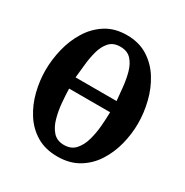

<svg xmlns="http://www.w3.org/2000/svg" viewBox="-163 -817 927 964"><g transform="rotate(30 300.5 -335.5)"><path d="M568.8 -330.1Q568.8 -269 553.2 -207.8Q537.6 -146.5 504.9 -95.7Q472.2 -44.9 421.1 -14.4Q370.1 16.1 299.8 16.1Q229.5 16.1 178.7 -14.4Q127.9 -44.9 95.5 -95.7Q63 -146.5 47.6 -207.8Q32.2 -269 32.2 -330.1Q32.2 -391.6 47.6 -454.6Q63 -517.6 95.5 -570.1Q127.9 -622.6 178.7 -654.8Q229.5 -687 299.8 -687Q370.1 -687 421.1 -654.8Q472.2 -622.6 504.9 -570.1Q537.6 -517.6 553.2 -454.6Q568.8 -391.6 568.8 -330.1ZM418.9 -374Q415.5 -408.7 411.4 -450.9Q407.2 -493.2 396.7 -531.7Q386.2 -570.3 363.5 -595.2Q340.8 -620.1 299.8 -620.1Q259.3 -620.1 236.8 -595.2Q214.4 -570.3 203.9 -531.7Q193.4 -493.2 189.2 -450.9Q185.1 -408.7 181.2 -374ZM418.9 -309.1H181.2Q182.1 -272.5 186 -228.3Q189.9 -184.1 201.2 -143.6Q212.4 -103 235.8 -76.9Q259.3 -50.8 299.8 -50.8Q340.8 -50.8 364.5 -76.9Q388.2 -103 399.7 -143.6Q411.1 -184.1 414.8 -228.3Q418.5 -272.5 418.9 -309.1Z"/></g></svg>

Font: Charis
Style: Bold
Weight: 700
Designer: Walt Agee, Miriam Martin, Annie Olsen, Victor Gaultney, Lorna Priest, Alan Ward, Bob Hallissy, Martin Hosken, Sharon Cor
Foundry: SIL Global
Version: Version 7.000